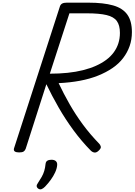

<svg xmlns="http://www.w3.org/2000/svg" viewBox="-20 -1130 1010 1441"><path d="M124 14Q102 14 91.5 7Q81 0 85 -16L430 -1083Q435 -1097 447 -1103.5Q459 -1110 481 -1110H644Q756 -1110 828.5 -1089.5Q901 -1069 935.5 -1020.5Q970 -972 970 -889Q970 -833 953 -784.5Q936 -736 904 -694Q872 -652 824.5 -619.5Q777 -587 716 -562.5Q655 -538 580.5 -524Q506 -510 420 -506Q458 -426 502.5 -348Q547 -270 601.5 -196Q656 -122 725 -51Q733 -43 736.5 -29.5Q740 -16 717 4Q702 17 687.5 14.5Q673 12 661 0Q593 -69 532.5 -151Q472 -233 420.5 -322.5Q369 -412 328 -498L173 -14Q168 0 157.5 7Q147 14 124 14ZM354 -577Q425 -577 487.5 -583.5Q550 -590 603.5 -603.5Q657 -617 700.5 -636.5Q744 -656 777.5 -681Q811 -706 834 -737.5Q857 -769 868.5 -805.5Q880 -842 880 -883Q880 -940 857 -972Q834 -1004 779.5 -1017Q725 -1030 632 -1030H501ZM269 287Q257 279 255.5 268.5Q254 258 263 246Q281 219 293 197.5Q305 176 312 153Q319 130 322 100Q324 83 335.5 76Q347 69 366 69Q389 69 400 80Q411 91 409 110Q407 135 394 163.5Q381 192 361 219.5Q341 247 318 271Q305 284 293 289Q281 294 269 287Z"/></svg>

Font: Playwrite CU
Style: Regular
Weight: 400
Designer: Veronika Burian, José Scaglione
Foundry: TypeTogether
Version: Version 1.002